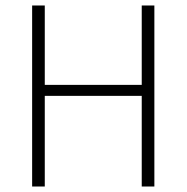

<svg xmlns="http://www.w3.org/2000/svg" viewBox="-20 -679 679 699"><path d="M97 0V-659H143V-370H496V-659H542V0H496V-330H143V0Z"/></svg>

Font: Giro Light
Style: Regular
Weight: 300
Designer: Paul D. Hunt
Foundry: Adobe Systems Incorporated
Version: Version 1.000;PS 1.0;hotconv 1.0.88;makeotf.lib2.5.647800